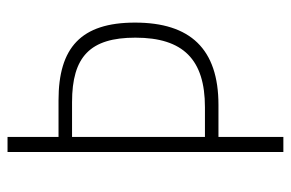

<svg xmlns="http://www.w3.org/2000/svg" viewBox="-148 -606 754 497"><g transform="rotate(-90 228.5 -357.0)"><path d="M419 -384C419 -524 354 -582 218 -582H123V-714H84V0H123V-168H206C351 -168 419 -241 419 -384ZM200 -203H123V-547H213C331 -547 380 -500 380 -383C380 -259 323 -203 200 -203Z"/></g></svg>

Font: Noto Sans Gurmukhi Condensed ExtraLight
Style: Regular
Weight: 200
Width: 3
Designer: Jelle Bosma - Monotype Design Team
Foundry: Monotype Imaging Inc.
Version: Version 2.004